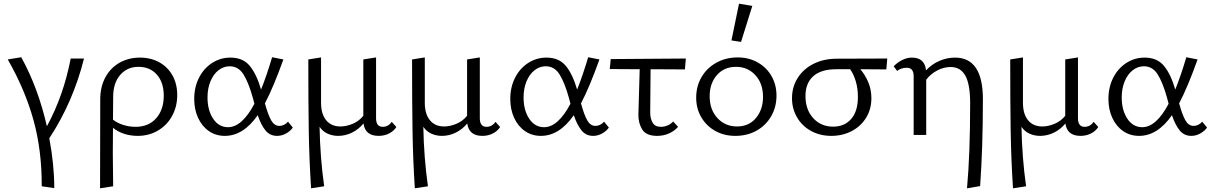

<svg xmlns="http://www.w3.org/2000/svg" viewBox="-20 -731 6562 1040"><path d="M247 18Q274 161 274 288L206 278Q207 85 161.5 -80Q116 -245 22 -409L95 -421Q186 -257 234 -47Q324 -212 363 -414H435Q376 -178 247 18Z M940 -216Q940 -154 912.5 -103.5Q885 -53 836 -24Q787 5 726 5Q686 5 651.5 -6.5Q617 -18 592 -39L591 98Q591 152 593 278L522 289Q523 125 523 -193Q523 -261 551 -312.5Q579 -364 628 -391.5Q677 -419 738 -419Q797 -419 843 -393.5Q889 -368 914.5 -322Q940 -276 940 -216ZM867 -212Q867 -285 829.5 -327Q792 -369 730 -369Q669 -369 631 -325Q593 -281 593 -206L592 -83Q614 -65 647 -54.5Q680 -44 714 -44Q785 -44 826 -90.5Q867 -137 867 -212Z M1566 -40Q1553 -21 1529.5 -8Q1506 5 1481 5Q1442 5 1418 -24.5Q1394 -54 1376 -107Q1298 5 1198 5Q1149 5 1111.5 -21Q1074 -47 1053 -92.5Q1032 -138 1032 -195Q1032 -259 1058 -310Q1084 -361 1129 -390Q1174 -419 1228 -419Q1296 -419 1333 -374Q1370 -329 1394 -246Q1423 -317 1454 -421L1515 -409Q1460 -256 1415 -171Q1432 -109 1449 -79Q1466 -49 1494 -49Q1506 -49 1518.5 -55Q1531 -61 1540 -72ZM1358 -169 1349 -203Q1326 -285 1298.5 -328.5Q1271 -372 1224 -372Q1191 -372 1163.5 -350.5Q1136 -329 1120 -290.5Q1104 -252 1104 -203Q1104 -134 1134.5 -88Q1165 -42 1215 -42Q1291 -42 1358 -169Z M2127 -43Q2113 -21 2087.5 -8Q2062 5 2031 5Q1958 5 1949 -62Q1921 -29 1885.5 -12Q1850 5 1812 5Q1781 5 1754.5 -7Q1728 -19 1711 -44Q1714 123 1736 278L1665 289Q1655 134 1652.5 -21Q1650 -176 1650 -409L1719 -420V-174Q1719 -114 1746.5 -80Q1774 -46 1824 -46Q1856 -46 1890.5 -60.5Q1925 -75 1948 -104V-409L2017 -420V-91Q2017 -44 2053 -44Q2083 -44 2102 -71Z M2689 -43Q2675 -21 2649.5 -8Q2624 5 2593 5Q2520 5 2511 -62Q2483 -29 2447.5 -12Q2412 5 2374 5Q2343 5 2316.5 -7Q2290 -19 2273 -44Q2276 123 2298 278L2227 289Q2217 134 2214.5 -21Q2212 -176 2212 -409L2281 -420V-174Q2281 -114 2308.5 -80Q2336 -46 2386 -46Q2418 -46 2452.5 -60.5Q2487 -75 2510 -104V-409L2579 -420V-91Q2579 -44 2615 -44Q2645 -44 2664 -71Z M3278 -40Q3265 -21 3241.5 -8Q3218 5 3193 5Q3154 5 3130 -24.5Q3106 -54 3088 -107Q3010 5 2910 5Q2861 5 2823.5 -21Q2786 -47 2765 -92.5Q2744 -138 2744 -195Q2744 -259 2770 -310Q2796 -361 2841 -390Q2886 -419 2940 -419Q3008 -419 3045 -374Q3082 -329 3106 -246Q3135 -317 3166 -421L3227 -409Q3172 -256 3127 -171Q3144 -109 3161 -79Q3178 -49 3206 -49Q3218 -49 3230.5 -55Q3243 -61 3252 -72ZM3070 -169 3061 -203Q3038 -285 3010.5 -328.5Q2983 -372 2936 -372Q2903 -372 2875.5 -350.5Q2848 -329 2832 -290.5Q2816 -252 2816 -203Q2816 -134 2846.5 -88Q2877 -42 2927 -42Q3003 -42 3070 -169Z M3504 -356 3502 -121Q3502 -89 3515 -66.5Q3528 -44 3560 -44Q3578 -44 3596 -51.5Q3614 -59 3626 -73L3653 -44Q3634 -22 3604.5 -8.5Q3575 5 3539 5Q3480 5 3458.5 -30Q3437 -65 3438 -111L3445 -356L3283 -357L3288 -411L3695 -414L3690 -355Z M3942 -512 3983 -711 4055 -699 3994 -504ZM3751 -202Q3751 -264 3780 -313.5Q3809 -363 3860.5 -391.5Q3912 -420 3976 -420Q4036 -420 4084 -393Q4132 -366 4159 -319Q4186 -272 4186 -213Q4186 -151 4157 -101Q4128 -51 4077.5 -23Q4027 5 3963 5Q3902 5 3854 -22Q3806 -49 3778.5 -96Q3751 -143 3751 -202ZM4113 -206Q4113 -279 4071.5 -324Q4030 -369 3967 -369Q3902 -369 3863 -324Q3824 -279 3824 -210Q3824 -137 3866 -91.5Q3908 -46 3972 -46Q4037 -46 4075 -92Q4113 -138 4113 -206Z M4781 -355Q4734 -356 4640 -356Q4666 -326 4683 -286Q4700 -246 4700 -199Q4700 -139 4671 -92.5Q4642 -46 4592.5 -20.5Q4543 5 4483 5Q4422 5 4373.5 -21.5Q4325 -48 4297.5 -95Q4270 -142 4270 -199Q4270 -260 4301 -309Q4332 -358 4387 -385.5Q4442 -413 4513 -413L4786 -414ZM4585 -356H4509Q4428 -356 4385.5 -318.5Q4343 -281 4343 -211Q4343 -137 4385 -91Q4427 -45 4493 -45Q4554 -45 4590.5 -86.5Q4627 -128 4627 -207Q4627 -252 4615.5 -290.5Q4604 -329 4585 -356Z M5304 -194Q5304 69 5289 277L5218 289Q5235 102 5235 -172Q5235 -274 5209 -321Q5183 -368 5129 -368Q5092 -368 5056 -349Q5020 -330 4997 -299V0H4929V-318Q4929 -364 4892 -364Q4862 -364 4839 -347L4821 -372Q4841 -393 4867 -406Q4893 -419 4919 -419Q4989 -419 4996 -350Q5028 -384 5069 -401.5Q5110 -419 5153 -419Q5304 -419 5304 -194Z M5929 -43Q5915 -21 5889.5 -8Q5864 5 5833 5Q5760 5 5751 -62Q5723 -29 5687.5 -12Q5652 5 5614 5Q5583 5 5556.5 -7Q5530 -19 5513 -44Q5516 123 5538 278L5467 289Q5457 134 5454.5 -21Q5452 -176 5452 -409L5521 -420V-174Q5521 -114 5548.5 -80Q5576 -46 5626 -46Q5658 -46 5692.5 -60.5Q5727 -75 5750 -104V-409L5819 -420V-91Q5819 -44 5855 -44Q5885 -44 5904 -71Z M6518 -40Q6505 -21 6481.5 -8Q6458 5 6433 5Q6394 5 6370 -24.5Q6346 -54 6328 -107Q6250 5 6150 5Q6101 5 6063.5 -21Q6026 -47 6005 -92.5Q5984 -138 5984 -195Q5984 -259 6010 -310Q6036 -361 6081 -390Q6126 -419 6180 -419Q6248 -419 6285 -374Q6322 -329 6346 -246Q6375 -317 6406 -421L6467 -409Q6412 -256 6367 -171Q6384 -109 6401 -79Q6418 -49 6446 -49Q6458 -49 6470.5 -55Q6483 -61 6492 -72ZM6310 -169 6301 -203Q6278 -285 6250.5 -328.5Q6223 -372 6176 -372Q6143 -372 6115.5 -350.5Q6088 -329 6072 -290.5Q6056 -252 6056 -203Q6056 -134 6086.5 -88Q6117 -42 6167 -42Q6243 -42 6310 -169Z"/></svg>

Font: Ysabeau Infant
Style: Regular
Weight: 400
Designer: Christian Thalmann (Catharsis Fonts)
Version: Version 0.003